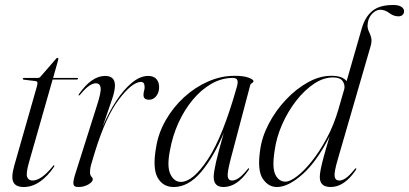

<svg xmlns="http://www.w3.org/2000/svg" viewBox="-20 -742 1640 770"><path d="M121.5 -417 75 -422.5Q71.5 -423 71.5 -426Q71.5 -429.5 76 -429.5H131Q138.5 -429.5 142 -434L204.5 -506Q207.5 -510 210.5 -510Q214 -510 214 -506.5Q214 -503.5 212 -497L193 -429.5H289Q293 -429.5 293 -427Q293 -423 286 -423H191L96 -90Q83.5 -46 89 -32Q94.5 -18 110.5 -18Q145.5 -18 192 -75.5Q195 -80 197 -79Q199.5 -77.5 196 -72Q172 -36 140.8 -14Q109.5 8 75 8Q43.5 8 33.8 -11.2Q24 -30.5 37 -77L128 -395.5Q131 -407 130 -411.5Q129 -416 121.5 -417Z M295.5 -359.5Q294 -360.5 296.5 -364.5Q347.5 -437.5 401.5 -437.5Q441 -437.5 441 -399.5Q441 -377 428.8 -342.2Q416.5 -307.5 391.5 -233.5Q415.5 -290.5 445.8 -336.8Q476 -383 509 -410.2Q542 -437.5 574.5 -437.5Q597.5 -437.5 608.5 -423.5Q619.5 -409.5 618 -387.5Q616.5 -368 605.2 -355Q594 -342 578 -342Q555.5 -342 555.5 -361Q555.5 -370 557.8 -377.5Q560 -385 560 -392.5Q560 -413.5 545.5 -413.5Q510.5 -413.5 457.5 -344.2Q404.5 -275 360.5 -132Q352.5 -105 346.8 -86.2Q341 -67.5 341 -51Q341 -39.5 346.5 -34Q352 -28.5 352 -22.5Q352 -13 334.8 -2.5Q317.5 8 293.5 8Q276 8 274.5 -4Q273 -16 281 -41.5L369 -319.5Q386.5 -373.5 383.5 -390.8Q380.5 -408 364.5 -408Q353.5 -408 338.8 -398.8Q324 -389.5 301 -362Q297.5 -358 295.5 -359.5Z M906.5 -109.5Q891.5 -53 893.2 -35.5Q895 -18 911 -18Q922 -18 936.5 -27.2Q951 -36.5 973 -63.5Q976 -68 978 -67Q980.5 -65.5 977 -60Q931 8 876.5 8Q837 8 837 -32Q837 -50.5 846.2 -91.5Q855.5 -132.5 877.5 -209Q837 -112 786.2 -52Q735.5 8 676.5 8Q633.5 8 612.2 -29.5Q591 -67 606 -151Q615 -208.5 644.8 -260.2Q674.5 -312 718.2 -352Q762 -392 814.2 -415Q866.5 -438 921 -438Q957.5 -438 977 -430.5Q996.5 -423 996.5 -417Q996.5 -412 990.8 -409Q985 -406 983.5 -400.5ZM661.5 -138.5Q648.5 -72.5 663.8 -42.5Q679 -12.5 705 -12.5Q754 -12.5 814 -103.8Q874 -195 929.5 -392.5Q935 -410.5 932 -420Q929 -429.5 913.5 -429.5Q869.5 -429.5 828.8 -406.5Q788 -383.5 754 -343Q720 -302.5 696 -250Q672 -197.5 661.5 -138.5Z M1407 -60Q1361 8 1306 8Q1262.5 8 1262.5 -32Q1262.5 -44 1266 -62.2Q1269.5 -80.5 1278 -112.2Q1286.5 -144 1302 -195.5Q1251 -94.5 1193.5 -43.2Q1136 8 1090.5 8Q1056 8 1033.8 -25.2Q1011.5 -58.5 1023 -138.5Q1030 -192.5 1057.8 -245.5Q1085.5 -298.5 1126.5 -342Q1167.5 -385.5 1214.8 -411.8Q1262 -438 1308.5 -438Q1333 -438 1347.8 -432.2Q1362.5 -426.5 1370 -416.5L1431 -628.5Q1444 -674 1473 -698Q1502 -722 1557 -722Q1578.5 -722 1589.5 -714.8Q1600.5 -707.5 1600.5 -697Q1600.5 -688.5 1594.8 -682.5Q1589 -676.5 1577.5 -676.5Q1558.5 -676.5 1541 -689.8Q1523.5 -703 1504.5 -703Q1487.5 -703 1471.2 -685.5Q1455 -668 1454 -640Q1454 -626.5 1459.5 -615.5Q1465 -604.5 1468.5 -591.2Q1472 -578 1466.5 -557.5L1335.5 -106Q1319.5 -52 1322 -35Q1324.5 -18 1341 -18Q1352 -18 1366.2 -27.2Q1380.5 -36.5 1402.5 -63.5Q1406 -68 1408 -67Q1410 -65.5 1407 -60ZM1081.5 -138.5Q1070.5 -70 1084.2 -41.8Q1098 -13.5 1125 -13.5Q1142.5 -13.5 1170.8 -34.8Q1199 -56 1230.2 -95Q1261.5 -134 1290.2 -187.2Q1319 -240.5 1337.5 -304.5L1361 -386Q1364 -403 1353.8 -417.2Q1343.5 -431.5 1315.5 -431.5Q1277 -431.5 1238.8 -405.8Q1200.5 -380 1167.5 -337.5Q1134.5 -295 1111.5 -243Q1088.5 -191 1081.5 -138.5Z"/></svg>

Font: Fraunces 144pt S000 Light
Style: Italic
Weight: 300
Italic angle: -16°
Version: Version 1.000; ttfautohint (v1.8.3)